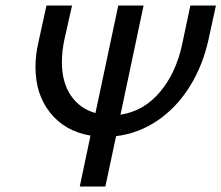

<svg xmlns="http://www.w3.org/2000/svg" viewBox="-20 -678 805 698"><path d="M765 -658 738 -534Q717 -439 669.5 -363Q622 -287 553 -240Q484 -193 402 -183L363 0H270L309 -185Q216 -201 162.5 -268Q109 -335 109 -434Q109 -478 119 -521L149 -658H242L214 -534Q205 -491 205 -452Q205 -379 237.5 -331Q270 -283 327 -267L410 -658H502L418 -261Q503 -274 561.5 -343.5Q620 -413 642 -516L672 -658Z"/></svg>

Font: Ysabeau Semibold
Style: Italic
Weight: 600
Italic angle: -12°
Designer: Christian Thalmann (Catharsis Fonts)
Version: Version 0.003